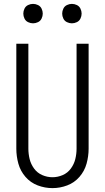

<svg xmlns="http://www.w3.org/2000/svg" viewBox="-20 -960 540 988"><path d="M150 -840Q137 -840 124.5 -846Q112 -852 106 -864.5Q100 -877 100 -890Q100 -903 106 -915.5Q112 -928 124.5 -934Q137 -940 150 -940Q163 -940 175.5 -934Q188 -928 194 -915.5Q200 -903 200 -890Q200 -877 194 -864.5Q188 -852 175.5 -846Q163 -840 150 -840ZM350 -840Q337 -840 324.5 -846Q312 -852 306 -864.5Q300 -877 300 -890Q300 -903 306 -915.5Q312 -928 324.5 -934Q337 -940 350 -940Q363 -940 375.5 -934Q388 -928 394 -915.5Q400 -903 400 -890Q400 -877 394 -864.5Q388 -852 375.5 -846Q363 -840 350 -840ZM250 8Q211 8 174 -6Q137 -20 111 -50Q85 -80 74.5 -118Q64 -156 64 -195V-735H126V-195Q126 -168 132.5 -141.5Q139 -115 155.5 -92.5Q172 -70 197.5 -59Q223 -48 250 -48Q277 -48 302.5 -59Q328 -70 344.5 -92.5Q361 -115 367.5 -141.5Q374 -168 374 -195V-735H436V-195Q436 -156 425.5 -118Q415 -80 389 -50Q363 -20 326 -6Q289 8 250 8Z"/></svg>

Font: Iosevka SS01 Light
Style: Regular
Weight: 300
Monospace: yes
Designer: Belleve Invis
Foundry: Belleve Invis
Version: 2.3.3; ttfautohint (v1.8.3)